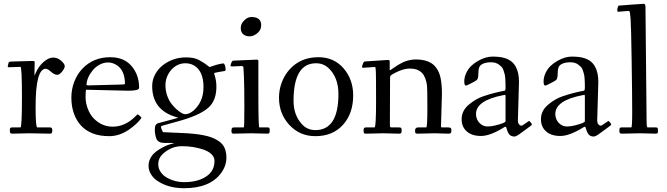

<svg xmlns="http://www.w3.org/2000/svg" viewBox="-20 -701 3521 1014"><path d="M28.1 -345.9Q21 -345.9 21 -348.4Q21 -350.8 21.7 -354.4Q22.5 -357.9 23.6 -362.1Q24.7 -366.2 25.4 -370.1Q26.9 -376 43 -376Q126.5 -378.9 143.2 -378.9Q159.9 -378.9 161.5 -377.8Q163.1 -376.7 163.1 -370.1L162.1 -312V-305.2L162.4 -301.3Q162.4 -302.7 166 -310.1Q182.6 -349.9 209.7 -373.4Q236.8 -397 260.4 -397Q283.9 -397 303 -380.1Q322 -363.3 322 -351.9Q322 -340.6 308.1 -323.2Q294.2 -305.9 283.9 -305.9Q273.7 -305.9 264.9 -310.9Q256.1 -315.9 249.5 -321.8Q231.9 -337.9 221.9 -337.9Q168 -337.9 168 -137Q168 -28.1 177 -28.1H242.9Q251.2 -28.1 253.7 -24.3Q256.1 -20.5 256.1 -14Q256.1 -7.6 255.9 -5.4Q255.6 -3.2 254.4 -0.5Q252.2 4.9 242.9 4.9L134 2.9L44.9 4.9Q36.6 4.9 34.3 1.1Q32 -2.7 32 -9.6Q32 -16.6 32.2 -18.8Q32.5 -21 33.4 -23.4Q35.2 -28.1 43.9 -28.1H87.9Q95.9 -28.1 95.9 -188Q95.9 -347.9 87.9 -347.9Z M658 -221.9 434.8 -227.1Q431.9 -219.7 431.9 -188.2Q431.9 -156.7 444.1 -125.5Q456.3 -94.2 476.3 -74.2Q519 -32 575 -32Q643.1 -32 699 -90.3Q705.6 -96.9 707.3 -96.9Q709 -96.9 717.9 -89.2Q726.8 -81.5 726.8 -79.6Q726.8 -77.6 718.9 -67.5Q710.9 -57.4 694.9 -42.8Q679 -28.3 658.4 -14.6Q609.1 18.1 557.3 18.1Q505.4 18.1 468.3 3.1Q431.2 -12 406.9 -38.9Q382.6 -65.9 369.8 -103.1Q356.9 -140.4 356.9 -185.1Q356.9 -229.7 372.1 -269Q387.2 -308.3 413.8 -336.9Q471.7 -398.9 562.7 -398.9Q636.7 -398.9 677 -349.6Q714.8 -303.2 714.8 -237.1Q714.8 -221.9 658 -221.9ZM617.4 -254.4Q639.9 -254.4 639.9 -258.1Q639.9 -329.8 595.5 -357.7Q574 -371.1 550.9 -371.1Q527.8 -371.1 506.7 -359.9Q485.6 -348.6 470.9 -331.3Q439.7 -293.9 436.8 -254.9Q436.8 -250 445.8 -250Z M823 86.7Q854 67.9 877 61.5Q899.9 55.2 900.1 54.7Q900.4 54.2 898.4 54.2L885.7 54H849.6Q816.4 54 806.6 33Q797.6 10.5 797.6 -18.3Q797.6 -47.1 817.6 -51Q921.6 -78.4 921.6 -79.3Q921.6 -80.3 912.6 -82Q783.7 -118.7 783.7 -246.1Q783.7 -278.8 799 -307.6Q814.2 -336.4 839.4 -356Q893.3 -397.9 962.6 -397.9Q1004.6 -397.9 1028.2 -385.3Q1051.8 -372.6 1062.5 -365Q1073.2 -357.4 1079.5 -352.2Q1085.7 -346.9 1086.7 -346.9Q1087.6 -346.9 1099.9 -351.1Q1136.7 -364.3 1159.7 -366Q1164.6 -366 1168.1 -355.2Q1171.6 -344.5 1171.6 -335.2Q1171.6 -325.9 1165.8 -325.9Q1156 -325 1133.3 -320.4Q1110.6 -315.9 1110.6 -314.7Q1110.6 -313.5 1113.5 -304Q1122.8 -275.4 1122.8 -243.4Q1122.8 -211.4 1114.9 -186.5Q1106.9 -161.6 1091.1 -143.1Q1051.8 -97.4 928.5 -62.5Q911.6 -57.9 880.2 -49.2Q848.9 -40.5 832.8 -35.9Q830.6 -35.9 830.6 -30.6Q830.6 -25.4 833.3 -18.8Q839.6 -2.9 842.8 -2.9Q871.3 -1.2 908.4 0Q945.6 1.2 970.6 2.9Q995.6 4.6 1015.1 7Q1034.7 9.3 1056.8 13.7Q1078.9 18.1 1095.3 24Q1111.8 30 1127.7 39.4Q1143.6 48.8 1153.6 60.5Q1175.8 86.7 1175.8 130.9Q1175.8 175 1147.2 213.6Q1088.1 293 952.6 293Q865 293 806.9 251.2Q787.8 237.5 776.2 217.3Q764.6 197 764.6 175.8Q764.6 154.5 772.8 137.7Q781 120.8 793.5 108.9Q805.9 96.9 823 86.7ZM861.3 237.3Q903.1 261 951.7 261Q1032 261 1077.9 224.6Q1112.8 196.5 1112.8 147.9Q1112.8 128.7 1096.7 113.3Q1080.6 97.9 1054.7 89.1Q1001.5 71 941.7 71Q902.6 71 872.1 88.5Q841.6 106 828.6 124.8Q815.7 143.6 815.7 166Q815.7 188.5 828.4 207.2Q841.1 225.8 861.3 237.3ZM912.4 -123.8Q941.9 -97.9 957.9 -97.9Q973.9 -97.9 990.2 -108.4Q1006.6 -118.9 1021.2 -137.2Q1054.7 -179.4 1054.7 -240.6Q1054.7 -301.8 1028.6 -334.4Q1002.4 -366.9 957.8 -366.9Q930.7 -366.9 906.7 -351.4Q882.8 -335.9 868.3 -308.8Q853.8 -281.7 853.8 -252.1Q853.8 -222.4 862.5 -197.1Q871.3 -171.9 884.4 -154.4Q897.5 -137 912.4 -123.8Z M1254.4 -352.1 1206.5 -350.1Q1197.5 -350.1 1197.5 -353.9Q1197.5 -357.7 1201.3 -367.9Q1205.1 -378.2 1208.4 -379.6Q1211.7 -381.1 1221.4 -381.1L1334.5 -386Q1341.3 -386 1342.9 -384.2Q1344.5 -382.3 1344.5 -377V-207Q1344.5 -28.1 1349.6 -28.1H1392.6Q1400.9 -28.1 1402.7 -24.8Q1404.5 -21.5 1404.5 -12.3Q1404.5 -3.2 1402.3 0.9Q1400.1 4.9 1392.6 4.9L1306.4 2.9L1214.6 4.9Q1206.3 4.9 1204.3 1.2Q1202.4 -2.4 1202.4 -11.5Q1202.4 -20.5 1205.2 -24.3Q1208 -28.1 1217.5 -28.1H1267.6Q1270.5 -28.1 1270.5 -134.9Q1270.5 -241.7 1268.4 -292.7Q1266.4 -343.8 1265.5 -346.6Q1264.6 -349.4 1262.9 -350.6Q1260.7 -352.1 1257.8 -352.1ZM1262.2 -584.7Q1282.7 -611.1 1307.9 -611.1Q1359.4 -611.1 1359.4 -567.9Q1359.4 -542.5 1339.2 -525.8Q1319.1 -509 1298.2 -509Q1277.3 -509 1264.4 -520.4Q1251.5 -531.7 1251.5 -551.3Q1251.5 -570.8 1262.2 -584.7Z M1453.4 -185.1Q1453.4 -227.5 1468.5 -267Q1483.6 -306.4 1510.3 -335.4Q1568.4 -398.9 1661.4 -398.9Q1743.9 -398.9 1794.9 -339.6Q1845.2 -281.2 1845.2 -197Q1845.2 -102.5 1792.5 -43Q1738.5 18.1 1645.3 18.1Q1563.5 18.1 1508.3 -41Q1453.4 -100.1 1453.4 -185.1ZM1530.3 -168.9Q1530.3 -95 1572.3 -47.4Q1601.6 -13.9 1645.3 -13.9Q1767.3 -13.9 1767.3 -204.1Q1767.3 -291.7 1715.8 -340.8Q1688.2 -366.9 1649.2 -366.9Q1530.3 -366.9 1530.3 -168.9Z M1958.5 -347.2 1897 -343Q1892.1 -343 1892.1 -347.7Q1892.1 -352.3 1896.2 -362.9Q1900.4 -373.5 1902.5 -374.9Q1904.5 -376.2 1912.6 -376.8Q1920.7 -377.4 1965.2 -380.2Q2009.8 -383.1 2018.6 -383.8Q2027.3 -384.5 2029.1 -384.2Q2030.8 -383.8 2032.1 -383.9Q2033.4 -384 2034.4 -383.3Q2035.4 -382.6 2036.1 -382.4Q2036.9 -382.3 2037.2 -381.2Q2037.6 -380.1 2037.8 -379.6Q2038.1 -379.2 2038.1 -377.7V-335.9Q2038.1 -330.1 2039.4 -330.1Q2040.8 -330.1 2041.7 -330.8Q2042.7 -331.5 2043.7 -332.3Q2046.6 -334.5 2049.9 -336.5Q2053.2 -338.6 2064.5 -346.2Q2075.7 -353.8 2082.3 -357.9Q2088.9 -362.1 2101.2 -368.4Q2113.5 -374.8 2124 -378.2Q2150.6 -387 2176.6 -387Q2202.6 -387 2222.5 -382Q2242.4 -377 2256.5 -368.5Q2270.5 -360.1 2280.9 -346.8Q2291.3 -333.5 2297.6 -319Q2304 -304.4 2307.6 -285.2Q2314 -252 2314 -207L2309.1 -37.1Q2309.1 -30.3 2310.1 -29.2Q2311 -28.1 2317.1 -28.1H2347.2Q2356.9 -28.1 2360.5 -24.8Q2364 -21.5 2364 -12.6Q2364 -3.7 2361.3 0.6Q2358.6 4.9 2349.1 4.9L2274.2 2.9L2187 4.9Q2176.5 4.9 2174.3 2Q2172.1 -1 2172.1 -11Q2172.1 -28.1 2188 -28.1H2231Q2237.1 -28.1 2237.1 -131.5Q2237.1 -234.9 2234.6 -252.9Q2232.2 -271 2225.8 -287.6Q2219.5 -304.2 2209.2 -315.2Q2187 -339.1 2144 -339.1Q2110.8 -339.1 2066.7 -316.4Q2045.9 -305.7 2043 -301.6Q2040 -297.6 2040 -291L2039.1 -43.9Q2039.1 -32.2 2040.5 -30.2Q2042 -28.1 2049.1 -28.1H2087.2Q2096.7 -28.1 2098.9 -24.5Q2101.1 -21 2101.1 -14.3Q2101.1 -7.6 2100.8 -5.4Q2100.6 -3.2 2099.6 -0.5Q2097.4 4.9 2088.1 4.9L2004.2 2.9L1913.1 4.9Q1903.6 4.9 1902.1 1.5Q1900.1 -3.4 1900.1 -12Q1900.1 -20.5 1902.5 -24.3Q1904.8 -28.1 1913.1 -28.1H1958Q1966.1 -28.1 1966.1 -166.5Q1966.1 -304.9 1965 -322.1Q1963.9 -339.4 1963.4 -341.6Q1962.9 -343.8 1962.4 -345Q1961.2 -347.2 1958.5 -347.2Z M2720.9 -268.1 2715.1 -64Q2715.1 -44.9 2728.8 -38.3Q2731.4 -37.1 2734.6 -37.1Q2737.8 -37.1 2755.2 -49.6Q2772.7 -62 2774.7 -62Q2776.6 -62 2782.8 -54.3Q2789.1 -46.6 2789.1 -43.8Q2789.1 -41 2782.3 -35.9Q2775.6 -30.8 2760.6 -19.8Q2745.6 -8.8 2725.8 5.6Q2706.1 20 2697.3 20Q2688.5 20 2682.3 17.6Q2676 15.1 2672.4 11.8Q2668.7 8.5 2665.4 2.9Q2662.1 -2.7 2660.6 -6.6Q2659.2 -10.5 2657.1 -17.1Q2655 -23.7 2653.6 -27.8Q2651.4 -34.4 2643.1 -29.1Q2568.8 17.1 2520.5 17.1Q2472.2 17.1 2445.1 -7Q2418 -31 2418 -71Q2418 -116 2455.1 -147.5Q2491.9 -178.7 2530.5 -191.9Q2592 -212.6 2645 -221.9Q2649.9 -222.9 2649.9 -237.5Q2649.9 -252.2 2649.7 -261.7Q2649.4 -271.2 2648.4 -286.3Q2647.5 -301.3 2645.1 -309.9Q2642.8 -318.6 2639 -330Q2635.3 -341.3 2628.9 -347.8Q2622.6 -354.2 2614 -360.4Q2598.1 -372.1 2573.6 -372.1Q2549.1 -372.1 2532.3 -365.1Q2515.6 -358.2 2510.9 -345.3Q2506.1 -332.5 2506.1 -308.1Q2506.1 -283.7 2496.5 -277.1Q2486.8 -270.5 2465.8 -259.8Q2444.8 -249 2440.9 -249Q2431.9 -249 2431.9 -270.6Q2431.9 -292.2 2441.7 -314.1Q2451.4 -335.9 2467.5 -351.7Q2483.6 -367.4 2503.9 -378.9Q2544.2 -402.1 2580.7 -402.1Q2617.2 -402.1 2640.4 -395.8Q2663.6 -389.4 2678.7 -378.1Q2693.8 -366.7 2703.4 -349.6Q2720.9 -318.4 2720.9 -268.1ZM2493.9 -99.1Q2493.9 -83 2500.9 -68.2Q2507.8 -53.5 2522.3 -43.2Q2536.9 -33 2555.3 -33Q2573.7 -33 2596.4 -38.6Q2649.9 -51.8 2649.9 -61V-191.9Q2649.9 -200 2647.6 -200Q2645.3 -200 2636.5 -198.2Q2493.9 -170.4 2493.9 -99.1Z M3139.9 -268.1 3134 -64Q3134 -44.9 3147.7 -38.3Q3150.4 -37.1 3153.6 -37.1Q3156.7 -37.1 3174.2 -49.6Q3191.7 -62 3193.6 -62Q3195.6 -62 3201.8 -54.3Q3208 -46.6 3208 -43.8Q3208 -41 3201.3 -35.9Q3194.6 -30.8 3179.6 -19.8Q3164.6 -8.8 3144.8 5.6Q3125 20 3116.2 20Q3107.4 20 3101.2 17.6Q3095 15.1 3091.3 11.8Q3087.6 8.5 3084.4 2.9Q3081.1 -2.7 3079.6 -6.6Q3078.1 -10.5 3076 -17.1Q3074 -23.7 3072.5 -27.8Q3070.3 -34.4 3062 -29.1Q2987.8 17.1 2939.5 17.1Q2891.1 17.1 2864 -7Q2836.9 -31 2836.9 -71Q2836.9 -116 2874 -147.5Q2910.9 -178.7 2949.5 -191.9Q3011 -212.6 3064 -221.9Q3068.8 -222.9 3068.8 -237.5Q3068.8 -252.2 3068.6 -261.7Q3068.4 -271.2 3067.4 -286.3Q3066.4 -301.3 3064.1 -309.9Q3061.8 -318.6 3058 -330Q3054.2 -341.3 3047.9 -347.8Q3041.5 -354.2 3033 -360.4Q3017.1 -372.1 2992.6 -372.1Q2968 -372.1 2951.3 -365.1Q2934.6 -358.2 2929.8 -345.3Q2925 -332.5 2925 -308.1Q2925 -283.7 2915.4 -277.1Q2905.8 -270.5 2884.8 -259.8Q2863.8 -249 2859.9 -249Q2850.8 -249 2850.8 -270.6Q2850.8 -292.2 2860.6 -314.1Q2870.4 -335.9 2886.5 -351.7Q2902.6 -367.4 2922.9 -378.9Q2963.1 -402.1 2999.6 -402.1Q3036.1 -402.1 3059.3 -395.8Q3082.5 -389.4 3097.7 -378.1Q3112.8 -366.7 3122.3 -349.6Q3139.9 -318.4 3139.9 -268.1ZM2912.8 -99.1Q2912.8 -83 2919.8 -68.2Q2926.8 -53.5 2941.3 -43.2Q2955.8 -33 2974.2 -33Q2992.7 -33 3015.4 -38.6Q3068.8 -51.8 3068.8 -61V-191.9Q3068.8 -200 3066.5 -200Q3064.2 -200 3055.4 -198.2Q2912.8 -170.4 2912.8 -99.1Z M3244.9 -638.9Q3240 -638.9 3240 -645.6Q3240 -652.3 3241.7 -658.7Q3243.4 -665 3243.8 -666.4Q3244.1 -667.7 3244.9 -668.7Q3245.6 -669.7 3245.8 -670.2Q3246.1 -670.7 3247.4 -671Q3248.8 -671.4 3249.3 -671.4Q3251.7 -672.1 3313.4 -676.5Q3375 -680.9 3380.4 -680.9Q3388.9 -680.9 3388.9 -663.1L3394.8 -64Q3394.8 -28.1 3399.9 -28.1H3442.9Q3451.2 -28.1 3453 -24.8Q3454.8 -21.5 3454.8 -13.9Q3454.8 -6.3 3454.6 -4Q3454.3 -1.7 3453.4 1Q3451.4 4.9 3442.9 4.9L3359.9 2.9L3263.9 4.9Q3255.6 4.9 3253.3 1.1Q3251 -2.7 3251 -11.6Q3251 -20.5 3253.2 -24.3Q3255.4 -28.1 3262.9 -28.1H3314Q3318.8 -28.1 3318.8 -111.2Q3318.8 -194.3 3315.9 -382.2Q3313 -570.1 3310.3 -600.2Q3307.6 -630.4 3307 -632.9Q3306.4 -635.5 3306 -637.2Q3305.7 -638.9 3304.8 -640Q3304 -641.1 3303.5 -641.6Q3302.7 -643.1 3300.8 -643.1H3296.9Z"/></svg>

Font: Fanwood Text
Style: Regular
Weight: 400
Version: Version 1.1001